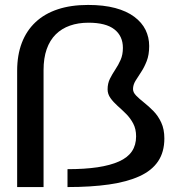

<svg xmlns="http://www.w3.org/2000/svg" viewBox="-20 -758 744 778"><path d="M49.5 0H156.5V-474Q156.5 -522.5 169.2 -558.8Q182 -595 206 -618.8Q230 -642.5 263.5 -654.2Q297 -666 338.5 -666Q409 -666 443.5 -639Q478 -612 478 -564Q478 -536.5 468.8 -515.5Q459.5 -494.5 447.2 -476.2Q435 -458 425.5 -439Q416 -420 416 -396Q416 -377 427.5 -360.8Q439 -344.5 456.2 -329.2Q473.5 -314 491 -296.5Q508.5 -279 520 -257Q531.5 -235 531.5 -205.5Q531.5 -170 514.5 -144.8Q497.5 -119.5 462.2 -103.8Q427 -88 375 -80.2Q323 -72.5 253.5 -72.5V0Q349 0 422 -10.5Q495 -21 545 -43.8Q595 -66.5 620.5 -104.2Q646 -142 646 -197Q646 -234.5 633.2 -261.8Q620.5 -289 601.5 -308.2Q582.5 -327.5 563.5 -342.5Q544.5 -357.5 531.8 -370.5Q519 -383.5 519 -397Q519 -414 529 -430.5Q539 -447 551.8 -466Q564.5 -485 574.5 -510.5Q584.5 -536 584.5 -571.5Q584.5 -606.5 569.8 -636.8Q555 -667 524.2 -690Q493.5 -713 446.8 -725.5Q400 -738 337 -738Q267 -738 213.8 -720.2Q160.5 -702.5 124 -668.2Q87.5 -634 68.5 -584.5Q49.5 -535 49.5 -471Z"/></svg>

Font: Anybody SemiExpanded
Style: Regular
Weight: 400
Width: 6
Designer: Tyler Finck
Foundry: Etcetera Type Company
Version: Version 1.113;gftools[0.9.25]